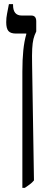

<svg xmlns="http://www.w3.org/2000/svg" viewBox="-20 -667 254 927"><path d="M88 240V-321Q88 -379 92.5 -423.5Q97 -468 107 -502V-505H57Q31 -505 20.5 -517.5Q10 -530 10 -560Q10 -581 14 -600.5Q18 -620 23 -647H43V-643Q43 -592 85 -592H131Q155 -592 155 -564V-515Q146 -497 141.5 -478.5Q137 -460 135.5 -431.5Q134 -403 135 -355L144 204Q135 215 124 223Q113 231 100 240Z"/></svg>

Font: Noto Serif Hebrew Condensed
Style: Regular
Weight: 400
Width: 3
Designer: Monotype Design Team
Foundry: Monotype Imaging Inc.
Version: Version 2.004; ttfautohint (v1.8.4.7-5d5b)